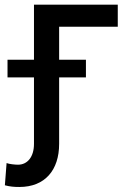

<svg xmlns="http://www.w3.org/2000/svg" viewBox="-70 -565 551 799"><path d="M420.1 -545.5H71.4V-316.4H-38.7V-242.9H71.4V33.7C71.4 89.1 43.3 120.4 5 120.4C-7.1 120.4 -32 117.9 -42.6 113.6L-49.7 206C-28.8 211.6 -11.4 213.1 10.7 213.1C117.2 213.1 176.1 142.8 176.1 33.7V-242.9H287.6V-316.4H176.1V-453.8H420.1Z"/></svg>

Font: Magic Ui Pro Medium
Style: Regular
Weight: 500
Designer: Stefan Endress, Andreas Faust
Version: Version 1.000;FEAKit 1.0